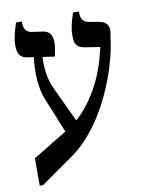

<svg xmlns="http://www.w3.org/2000/svg" viewBox="-83 -707 652 848"><g transform="rotate(-10 243.5 -283.0)"><path d="M26 81H41L188 -22C349 -136 427 -375 443 -479L451 -530C457 -563 440 -581 411 -586L365 -594C341 -598 330 -613 330 -640V-647H304C288 -601 283 -575 283 -547C283 -505 295 -492 330 -486L396 -476L390 -453C372 -371 324 -254 235 -175L158 -339C140 -380 134 -431 137 -477L191 -469C197 -499 200 -513 200 -530C200 -564 188 -582 159 -587L109 -594C85 -598 74 -613 74 -640V-647H48C34 -604 27 -575 27 -547C27 -507 40 -491 75 -486L99 -483C90 -419 94 -342 115 -292L179 -135L26 -42Z"/></g></svg>

Font: Noto Serif Hebrew SemiCondensed Medium
Style: Regular
Weight: 500
Width: 4
Designer: Monotype Design Team
Foundry: Monotype Imaging Inc.
Version: Version 2.004